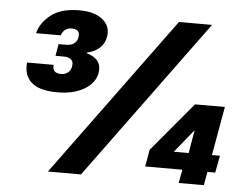

<svg xmlns="http://www.w3.org/2000/svg" viewBox="-51 -776 1075 838"><g transform="rotate(5 486.5 -356.5)"><path d="M199 -348Q118 -348 84 -380Q50 -412 56 -466H172Q171 -453 175 -444.5Q179 -436 188 -432.5Q197 -429 207 -429Q225 -429 237.5 -438.5Q250 -448 253 -466Q257 -486 246 -496Q235 -506 213 -506H177L186 -558H218Q240 -558 253.5 -567.5Q267 -577 270 -596Q273 -613 265 -622Q257 -631 239 -631Q220 -631 209 -622.5Q198 -614 192 -597H84Q95 -643 139.5 -678Q184 -713 264 -713Q331 -713 366.5 -683.5Q402 -654 394 -609Q389 -578 367 -558.5Q345 -539 313 -532L312 -529Q345 -520 360.5 -500Q376 -480 371 -448Q363 -403 316 -375.5Q269 -348 199 -348ZM188 0 701 -700H846L333 0ZM761 0 772 -59H609L622 -133L802 -348H933L895 -134H930L916 -59H882L871 0ZM728 -134H793L810 -234H809Z"/></g></svg>

Font: DM Sans 28pt Black
Style: Italic
Weight: 900
Italic angle: -10°
Version: Version 4.004;gftools[0.9.30]